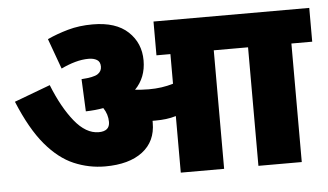

<svg xmlns="http://www.w3.org/2000/svg" viewBox="-47 -707 1334 781"><g transform="rotate(-5 620.0 -316.0)"><path d="M565 -212Q565 -136 510 -94Q455 -52 357 -52Q291 -52 230 -78Q169 -104 115 -168Q61 -232 14 -346L161 -401Q198 -308 244.5 -250.5Q291 -193 343 -193Q388 -193 388 -231Q388 -262 370 -289Q337 -283 298 -282L292 -414Q342 -417 358.5 -428Q375 -439 375 -458Q375 -478 361.5 -486Q348 -494 328 -494Q301 -494 272.5 -486Q244 -478 215 -464L170 -588Q209 -606 255 -619Q301 -632 356 -632Q451 -632 500.5 -585.5Q550 -539 550 -468Q550 -398 505 -352Q517 -351 531 -350Q545 -349 561 -349Q589 -349 613.5 -352.5Q638 -356 661 -363V-484H604V-622H1240V-484H1155V0H978V-484H838V0H661V-231Q641 -225 620.5 -222.5Q600 -220 578 -220Q571 -220 565 -220Q565 -217 565 -212Z"/></g></svg>

Font: Noto Sans Black
Style: Regular
Weight: 900
Designer: Monotype Design Team
Foundry: Monotype Imaging Inc.
Version: Version 2.007